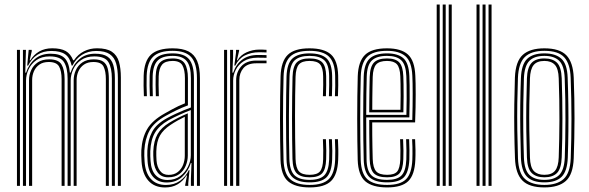

<svg xmlns="http://www.w3.org/2000/svg" viewBox="-20 -820 2599 847"><path d="M500 0V-475.5Q500 -513.5 492.2 -540.2Q484.5 -567 464 -581.1Q443.5 -595.2 404.5 -595.2Q368.5 -595.2 341.2 -577.8Q314 -560.2 299.5 -530.5H296.2Q288.5 -565.5 267.5 -580.4Q246.5 -595.2 206.8 -595.2Q170.8 -595.2 145.1 -578.5Q119.5 -561.8 104 -530.5H100L106.5 -600H120V-593.8L111 -554.2H114Q129 -579.2 153.4 -593.1Q177.8 -607 210.2 -607Q248.5 -607 270 -594.8Q291.5 -582.5 302.8 -554.2H306.5Q323.8 -580.2 350.2 -593.6Q376.8 -607 408 -607Q450.8 -607 473.5 -591.8Q496.2 -576.5 504.8 -547.6Q513.2 -518.8 513.2 -477.8V0ZM54.8 0V-600H68V0ZM108 0V-466Q108 -489.5 117.6 -510.6Q127.2 -531.8 146.9 -545Q166.5 -558.2 196.8 -558.2Q237.8 -558.2 251.4 -535.5Q265 -512.8 265 -471.2V0H251.8V-470.5Q251.8 -507 240.5 -526.8Q229.2 -546.5 195 -546.5Q170 -546.5 153.9 -535.2Q137.8 -524 129.8 -505.9Q121.8 -487.8 121.8 -466.8V0ZM81.2 0V-600H94.5L91.5 -499.5H95Q107.2 -537.2 134.8 -560.2Q162.2 -583.2 203.5 -583Q246 -583 265.2 -563.5Q284.5 -544 288.2 -499.5H291.2Q303.5 -537 331.4 -560.2Q359.2 -583.5 400.5 -583Q435 -583 453.6 -570.5Q472.2 -558 479.5 -534Q486.8 -510 486.8 -474.8V0H473.5V-473.2Q473.5 -520.5 458.4 -545.9Q443.2 -571.2 396.2 -571.2Q361 -571.2 337.6 -554.9Q314.2 -538.5 303 -514Q291.8 -489.5 291.8 -464.8V0H278.2V-473.2Q278.2 -520.5 262.4 -545.9Q246.5 -571.2 199.2 -571.2Q164 -571.2 140.8 -554.9Q117.5 -538.5 106.1 -514Q94.8 -489.5 94.8 -464.8V0ZM305 0V-465.8Q305 -489.5 314.6 -510.6Q324.2 -531.8 343.9 -545Q363.5 -558.2 393.8 -558.2Q421.2 -558.2 435.5 -548.1Q449.8 -538 455 -518.5Q460.2 -499 460.2 -471.2V0H447V-470.5Q447 -505.5 437 -526Q427 -546.5 392 -546.5Q367 -546.5 350.6 -535.2Q334.2 -524 326.1 -505.9Q318 -487.8 318 -466.8V0Z M848.8 0V-474.8Q848.8 -539.5 823.9 -567.6Q799 -595.8 741.8 -595.8Q682.5 -595.8 655.9 -570.2Q629.2 -544.8 627 -485.8Q626.2 -465.5 626.6 -441.9Q627 -418.2 628 -395.5H614.8Q613.8 -419 613.4 -442Q613 -465 613.8 -486.2Q616 -550.8 645.9 -578.8Q675.8 -606.8 741.8 -606.8Q784.8 -606.8 811.1 -593.4Q837.5 -580 849.8 -551Q862 -522 862 -474.8V0ZM719 -26Q751.8 -26 774.6 -43Q797.5 -60 809.6 -85.4Q821.8 -110.8 821.8 -135.2V-334.5Q799.8 -326.2 773.1 -314.2Q746.5 -302.2 722.8 -289.2Q682.5 -266.2 663.8 -234.9Q645 -203.5 643 -153Q642.5 -141.5 643 -131.2Q643.5 -121 644.2 -109.8Q646.8 -68.2 666.6 -47.1Q686.5 -26 719 -26ZM721.8 -37.8Q692.5 -37.8 676.5 -57.9Q660.5 -78 657.5 -110.5Q656.5 -123 656.2 -133.5Q656 -144 656.2 -152Q658.2 -199 674.9 -228.1Q691.5 -257.2 727.5 -279Q744.8 -289.5 766.2 -300.4Q787.8 -311.2 808.5 -320V-134Q808.5 -110.5 799.2 -88.4Q790 -66.2 770.9 -52Q751.8 -37.8 721.8 -37.8ZM723.5 -48.5Q748.2 -48.5 764.2 -61Q780.2 -73.5 787.8 -92.9Q795.2 -112.2 795.2 -133.2V-304.8Q778.8 -296.8 763.2 -288.1Q747.8 -279.5 732.2 -269Q700.2 -247.8 685.5 -221.9Q670.8 -196 669.5 -152.2Q669.2 -143 669.5 -132.9Q669.8 -122.8 670.5 -112Q672.5 -84.5 685.9 -66.5Q699.2 -48.5 723.5 -48.5ZM708.2 7Q661.2 7 634.6 -22.9Q608 -52.8 604.5 -106.8Q603.5 -121.5 603.2 -135Q603 -148.5 603.5 -157.5Q606.5 -210.8 628.9 -249.8Q651.2 -288.8 707.5 -320Q724.8 -329.8 738.9 -337.5Q753 -345.2 766.8 -351.8Q780.5 -358.2 795.8 -364.2V-474.8Q795.8 -511.2 784.9 -531.2Q774 -551.2 741.8 -551.2Q708.8 -551.2 695 -534.9Q681.2 -518.5 680 -483.5Q679.5 -467.5 679.6 -445.9Q679.8 -424.2 680.8 -395.5H667.5Q666.5 -425.5 666.4 -446.2Q666.2 -467 666.8 -484.5Q668.2 -526.5 685.9 -544.4Q703.5 -562.2 741.8 -562.2Q780.8 -562.2 794.9 -540Q809 -517.8 809 -474.8V-355.2Q782.2 -345.2 758.2 -333.5Q734.2 -321.8 712.2 -309.5Q659.8 -280.8 639.6 -243.8Q619.5 -206.8 616.8 -156.5Q616.2 -144.2 616.5 -132.9Q616.8 -121.5 617.8 -107.8Q621 -57.5 645.4 -30.8Q669.8 -4 711.8 -4Q748.2 -4 773.9 -22.2Q799.5 -40.5 813 -69.5H816L810.5 -11.8V0H797V-4.5L805 -45.8H802.5Q787 -20.8 763.5 -6.9Q740 7 708.2 7ZM822.2 0V-32L824.8 -100.5H821.8Q810.5 -64.5 783.6 -39.8Q756.8 -15 715 -15Q678 -15 656 -39.1Q634 -63.2 631 -108.5Q630 -122.8 629.8 -133.6Q629.5 -144.5 630 -155.5Q632.5 -203 650.9 -238Q669.2 -273 717.5 -299.2Q735 -308.8 753.9 -317.5Q772.8 -326.2 790.6 -333.6Q808.5 -341 822.2 -345.8V-474.8Q822.2 -527.8 803.6 -550.6Q785 -573.5 741.8 -573.5Q696.2 -573.5 675.8 -553Q655.2 -532.5 653.5 -484.8Q652.8 -464.5 653.1 -441Q653.5 -417.5 654.2 -395.5H641.2Q640.2 -418 639.9 -441.9Q639.5 -465.8 640.2 -485.2Q642.2 -538.5 665.8 -561.5Q689.2 -584.5 741.8 -584.5Q792 -584.5 813.8 -559Q835.5 -533.5 835.5 -474.8V0Z M995 0V-600H1008.2V-568L1005.2 -499.5H1008.8Q1021.5 -537 1049 -557.2Q1076.5 -577.5 1118 -577.5Q1128.2 -577.5 1138.8 -577.2Q1149.2 -577 1155.8 -576.8V-564.8Q1148.8 -565.2 1137.6 -565.4Q1126.5 -565.5 1115.8 -565.5Q1079.2 -565.5 1055.4 -550.2Q1031.5 -535 1020 -511.9Q1008.5 -488.8 1008.5 -464.8V0ZM968.5 0V-600H981.8V0ZM1021.8 0V-466Q1021.8 -501.8 1044.2 -527.2Q1066.8 -552.8 1110.8 -552.8Q1122.2 -552.8 1133.8 -552.8Q1145.2 -552.8 1155.8 -552.8V-540.8Q1145.2 -540.8 1133.6 -540.8Q1122 -540.8 1110.8 -540.8Q1071.8 -540.8 1053.8 -519.5Q1035.8 -498.2 1035.8 -466.8V0ZM1013.8 -530.5 1021.2 -588.2V-600H1034.8V-595.5L1025.2 -554.2H1027.8Q1041.2 -577.2 1067.8 -589.2Q1094.2 -601.2 1123 -601.2Q1130 -601.2 1138 -601.1Q1146 -601 1155.8 -600.2V-588.5Q1147.2 -589 1139.4 -589.2Q1131.5 -589.5 1123.8 -589.5Q1087.8 -589.5 1060.5 -575.6Q1033.2 -561.8 1017.8 -530.5Z M1346 6.8Q1282.5 6.8 1251.1 -20Q1219.8 -46.8 1217.5 -114.5Q1216.5 -151.2 1215.9 -198.1Q1215.2 -245 1215.2 -295.5Q1215.2 -346 1215.9 -394.8Q1216.5 -443.5 1217.8 -484Q1220 -549.2 1249.4 -578Q1278.8 -606.8 1345.2 -606.8Q1409.5 -606.8 1439.9 -579.8Q1470.2 -552.8 1471.8 -486.2Q1472.2 -468 1472.1 -443.4Q1472 -418.8 1470.8 -395.5H1457.5Q1458.8 -416.8 1458.9 -441.1Q1459 -465.5 1458.5 -485.8Q1457.2 -545 1431 -570.4Q1404.8 -595.8 1345.2 -595.8Q1284.8 -595.8 1258.9 -569.1Q1233 -542.5 1231 -483.2Q1229.8 -442 1229.1 -394Q1228.5 -346 1228.5 -296.2Q1228.5 -246.5 1229.1 -200Q1229.8 -153.5 1230.8 -115.5Q1232.5 -54.5 1260.4 -29.4Q1288.2 -4.2 1346 -4.2Q1404.8 -4.2 1430.5 -29.8Q1456.2 -55.2 1458.5 -115Q1459.2 -134.5 1459.1 -155.8Q1459 -177 1457.5 -206H1470.8Q1472 -182.8 1472.4 -161.2Q1472.8 -139.8 1471.8 -114.5Q1469.2 -49.8 1440.5 -21.5Q1411.8 6.8 1346 6.8ZM1346 -15.5Q1293.8 -15.5 1269.6 -38.8Q1245.5 -62 1244 -116Q1243 -156.2 1242.4 -204.5Q1241.8 -252.8 1241.8 -302.9Q1241.8 -353 1242.4 -399.5Q1243 -446 1244 -482.5Q1246 -540.8 1270.8 -562.6Q1295.5 -584.5 1345.2 -584.5Q1397.5 -584.5 1420.9 -562.1Q1444.2 -539.8 1445.2 -485.2Q1445.5 -467.5 1445.5 -444.2Q1445.5 -421 1444.2 -395.5H1431Q1432.2 -422 1432.2 -445.6Q1432.2 -469.2 1432 -485Q1431.2 -534.8 1410.8 -554.1Q1390.2 -573.5 1345.2 -573.5Q1301.5 -573.5 1280.1 -554Q1258.8 -534.5 1257.2 -481.8Q1256.2 -451.5 1255.6 -407.1Q1255 -362.8 1254.6 -312.2Q1254.2 -261.8 1254.8 -211.4Q1255.2 -161 1256.5 -118.8Q1258.2 -67 1279.2 -46.8Q1300.2 -26.5 1346 -26.5Q1390.8 -26.5 1410.4 -46.2Q1430 -66 1432 -115.5Q1432.8 -134 1432.6 -155.2Q1432.5 -176.5 1431 -206H1444.2Q1445.8 -174.5 1445.9 -154.4Q1446 -134.2 1445.2 -115.5Q1443 -61 1420.8 -38.2Q1398.5 -15.5 1346 -15.5ZM1346 -37.8Q1306.8 -37.8 1289.1 -55.4Q1271.5 -73 1270.2 -119Q1269.2 -156.8 1268.8 -202.8Q1268.2 -248.8 1268.2 -297.8Q1268.2 -346.8 1268.9 -393.9Q1269.5 -441 1270.5 -481Q1272 -527.5 1289.5 -544.9Q1307 -562.2 1345.2 -562.2Q1384.8 -562.2 1401.5 -544.9Q1418.2 -527.5 1418.8 -484Q1419 -466.2 1419 -444.4Q1419 -422.5 1417.8 -395.5H1404.5Q1405.8 -423.2 1405.8 -445.1Q1405.8 -467 1405.5 -483.8Q1405 -520.8 1392.1 -536Q1379.2 -551.2 1345.2 -551.2Q1312.5 -551.2 1298.8 -535.9Q1285 -520.5 1283.8 -480.5Q1282.8 -445 1282.1 -400.9Q1281.5 -356.8 1281.5 -308.5Q1281.5 -260.2 1282 -211.8Q1282.5 -163.2 1283.8 -118.8Q1285 -80 1298.5 -64.4Q1312 -48.8 1346 -48.8Q1379.2 -48.8 1391.9 -64.2Q1404.5 -79.8 1405.5 -117.2Q1406 -136.8 1406 -156.4Q1406 -176 1404.5 -206H1417.8Q1419.2 -176.8 1419.4 -155.4Q1419.5 -134 1418.8 -117Q1417.2 -73 1401.1 -55.4Q1385 -37.8 1346 -37.8Z M1687.8 6.8Q1623 6.8 1591.6 -20.1Q1560.2 -47 1558 -114.5Q1557 -151.2 1556.4 -198.1Q1555.8 -245 1555.8 -295.5Q1555.8 -346 1556.4 -394.8Q1557 -443.5 1558.2 -484Q1560.5 -549.2 1590.4 -578Q1620.2 -606.8 1687.2 -606.8Q1749.2 -606.8 1779.4 -579.8Q1809.5 -552.8 1812.2 -485.8Q1813 -472.5 1813.4 -451.4Q1813.8 -430.2 1813.8 -403.2Q1813.8 -376.2 1813.2 -344.9Q1812.8 -313.5 1811.2 -280H1622Q1622 -250.8 1622.2 -223.1Q1622.5 -195.5 1623 -169.5Q1623.5 -143.5 1624.2 -118.8Q1625.5 -80 1639.2 -64.4Q1653 -48.8 1687.8 -48.8Q1719.8 -48.8 1732 -63.2Q1744.2 -77.8 1746 -117.8Q1746.8 -133.8 1746.5 -156.8Q1746.2 -179.8 1745 -206H1758.2Q1759.5 -178.5 1759.8 -156.2Q1760 -134 1759.2 -117Q1757.5 -71.8 1741.8 -54.8Q1726 -37.8 1687.8 -37.8Q1646.5 -37.8 1629.2 -55.5Q1612 -73.2 1610.8 -117.8Q1610.2 -139.8 1609.8 -169.9Q1609.2 -200 1609 -231.9Q1608.8 -263.8 1608.8 -291H1798.8Q1799.8 -322 1800.1 -351.4Q1800.5 -380.8 1800.5 -406.2Q1800.5 -431.8 1800.1 -452Q1799.8 -472.2 1799 -485.5Q1796.2 -548.2 1768.5 -572Q1740.8 -595.8 1687.2 -595.8Q1625.8 -595.8 1599.6 -568.9Q1573.5 -542 1571.5 -483.2Q1570.2 -442.2 1569.6 -394.1Q1569 -346 1569 -296.2Q1569 -246.5 1569.6 -200Q1570.2 -153.5 1571.2 -115.5Q1573.2 -53.8 1601 -29Q1628.8 -4.2 1687.8 -4.2Q1746 -4.2 1771.1 -29.2Q1796.2 -54.2 1799 -115.2Q1799.5 -126.2 1799.6 -141Q1799.8 -155.8 1799.4 -172.4Q1799 -189 1798 -206H1811.2Q1812.5 -183 1812.9 -158.5Q1813.2 -134 1812.2 -114.5Q1809.5 -48.8 1781.1 -21Q1752.8 6.8 1687.8 6.8ZM1687.8 -15.5Q1634.2 -15.5 1610.2 -38Q1586.2 -60.5 1584.5 -116Q1583.2 -156.2 1582.8 -204.4Q1582.2 -252.5 1582.2 -302.6Q1582.2 -352.8 1582.9 -399.2Q1583.5 -445.8 1584.5 -482.2Q1586.5 -539.2 1611.1 -561.9Q1635.8 -584.5 1687.2 -584.5Q1735.2 -584.5 1759.4 -563.2Q1783.5 -542 1785.8 -485Q1786.5 -470.2 1787 -443.1Q1787.5 -416 1787.2 -379.9Q1787 -343.8 1785.8 -302.2H1595.5Q1595.5 -249.2 1595.9 -207.8Q1596.2 -166.2 1597 -117Q1597.8 -68 1617.9 -47.2Q1638 -26.5 1687.8 -26.5Q1732.2 -26.5 1751.2 -45.9Q1770.2 -65.2 1772.5 -116.2Q1773.2 -133.2 1773 -156.4Q1772.8 -179.5 1771.5 -206H1784.8Q1786 -180.8 1786.2 -157.2Q1786.5 -133.8 1785.8 -115.8Q1783.2 -59.8 1761.5 -37.6Q1739.8 -15.5 1687.8 -15.5ZM1595.5 -313.2H1772.8Q1773.8 -349.5 1773.9 -383.2Q1774 -417 1773.6 -443.6Q1773.2 -470.2 1772.5 -484.5Q1770.5 -534.8 1750.1 -554.1Q1729.8 -573.5 1687.2 -573.5Q1642 -573.5 1620.6 -553.4Q1599.2 -533.2 1597.8 -481.8Q1596.8 -452.2 1596.2 -405.8Q1595.8 -359.2 1595.5 -313.2ZM1608.8 -324.5Q1609 -346.8 1609.1 -372.6Q1609.2 -398.5 1609.8 -426.1Q1610.2 -453.8 1611 -481Q1612.5 -526.5 1630.1 -544.4Q1647.8 -562.2 1687.2 -562.2Q1724.8 -562.2 1741.1 -544.9Q1757.5 -527.5 1759.2 -483.8Q1759.8 -471.5 1760.2 -448.1Q1760.8 -424.8 1760.6 -393.1Q1760.5 -361.5 1759.5 -324.5ZM1622.2 -335.5H1746.5Q1747.2 -368.2 1747.4 -397.8Q1747.5 -427.2 1747 -449.6Q1746.5 -472 1746 -483.2Q1744.2 -522 1730.9 -536.6Q1717.5 -551.2 1687.2 -551.2Q1653.8 -551.2 1639.6 -535.8Q1625.5 -520.2 1624.2 -480.5Q1623.8 -458.8 1623.2 -435.8Q1622.8 -412.8 1622.5 -387.9Q1622.2 -363 1622.2 -335.5Z M1959.5 0V-800H1972.8V0ZM1906.5 0V-800H1919.8V0ZM1933 0V-800H1946.2V0Z M2135.2 0V-800H2148.5V0ZM2082.2 0V-800H2095.5V0ZM2108.8 0V-800H2122V0Z M2381.5 6.8Q2314.5 6.8 2284.4 -23.8Q2254.2 -54.2 2251.8 -122.5Q2249.5 -185.5 2248.8 -243.9Q2248 -302.2 2248.8 -360Q2249.5 -417.8 2251.5 -478.2Q2254.5 -549.8 2286.4 -578.2Q2318.2 -606.8 2381.5 -606.8Q2448.8 -606.8 2478.5 -576.1Q2508.2 -545.5 2511 -477.2Q2514.5 -383 2514.4 -297.6Q2514.2 -212.2 2511 -121.8Q2508.2 -50.5 2476.4 -21.9Q2444.5 6.8 2381.5 6.8ZM2381.5 -4.2Q2436.8 -4.2 2465.9 -29.9Q2495 -55.5 2497.8 -121.8Q2501 -212 2501 -296Q2501 -380 2497.5 -476.5Q2495.5 -537.8 2469.5 -566.8Q2443.5 -595.8 2381.5 -595.8Q2322.8 -595.8 2295 -568.2Q2267.2 -540.8 2264.8 -475.5Q2262.8 -421.8 2262 -365.1Q2261.2 -308.5 2262 -248Q2262.8 -187.5 2265 -122Q2267.2 -55.5 2296.6 -29.9Q2326 -4.2 2381.5 -4.2ZM2381.5 -15.5Q2328.8 -15.5 2304.5 -40.8Q2280.2 -66 2278 -125Q2276.2 -178.8 2275.4 -237Q2274.5 -295.2 2275.1 -355.5Q2275.8 -415.8 2278 -475.2Q2280.2 -535.2 2305.1 -559.9Q2330 -584.5 2381.5 -584.5Q2430.5 -584.5 2456.4 -561Q2482.2 -537.5 2484.2 -477.5Q2486.5 -416.8 2487.2 -358.4Q2488 -300 2487.4 -242.1Q2486.8 -184.2 2484.8 -124.8Q2482.5 -64.8 2457.6 -40.1Q2432.8 -15.5 2381.5 -15.5ZM2381.5 -26.5Q2425.8 -26.5 2447.5 -48.6Q2469.2 -70.8 2471.5 -125Q2474 -201 2474.4 -290Q2474.8 -379 2471.2 -474.5Q2469.2 -529.8 2447.1 -551.6Q2425 -573.5 2381.5 -573.5Q2337 -573.5 2315.2 -551.4Q2293.5 -529.2 2291.2 -474.8Q2289.5 -423.8 2288.6 -367.1Q2287.8 -310.5 2288.4 -249.6Q2289 -188.8 2291.2 -125Q2293.2 -69.2 2315.9 -47.9Q2338.5 -26.5 2381.5 -26.5ZM2381.5 -37.8Q2345.2 -37.8 2325.8 -56.6Q2306.2 -75.5 2304.5 -125.2Q2302.5 -184.5 2301.8 -242Q2301 -299.5 2301.8 -357.1Q2302.5 -414.8 2304.5 -474Q2306.2 -521.8 2324.5 -542Q2342.8 -562.2 2381.5 -562.2Q2417.8 -562.2 2437 -543.4Q2456.2 -524.5 2458 -474.5Q2461 -387 2461.1 -298.4Q2461.2 -209.8 2458 -125.8Q2456.2 -77.2 2437.8 -57.5Q2419.2 -37.8 2381.5 -37.8ZM2381.5 -48.8Q2413.8 -48.8 2428.6 -66.9Q2443.5 -85 2444.8 -126.2Q2447.5 -205.5 2447.9 -291.6Q2448.2 -377.8 2444.8 -474Q2443.5 -517.2 2427.6 -534.2Q2411.8 -551.2 2381.5 -551.2Q2348.8 -551.2 2334 -532.9Q2319.2 -514.5 2317.8 -473.5Q2315.8 -415.5 2315 -359.8Q2314.2 -304 2315 -246.6Q2315.8 -189.2 2317.8 -125.8Q2319 -82.2 2335.1 -65.5Q2351.2 -48.8 2381.5 -48.8Z"/></svg>

Font: Big Shoulders Inline Display Thin
Style: Regular
Weight: 400
Version: Version 2.002